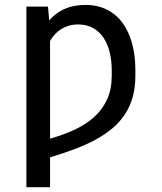

<svg xmlns="http://www.w3.org/2000/svg" viewBox="-20 -573 671 796"><path d="M183.9 -488.3Q210.6 -519.5 247.7 -536Q284.8 -552.6 333.8 -552.6Q384.6 -552.6 423.3 -533Q462 -513.5 488.1 -477.8Q514.2 -442.1 527.7 -392.6Q541.2 -343 541.2 -282.7V-258.5Q541.2 -210.2 530.2 -170.8Q519.2 -131.4 498 -99.3Q476.9 -67.1 446.4 -41.4Q415.8 -15.6 376.4 5.9Q337 27.3 289.6 45.1Q242.2 62.9 187.5 79.2V203.1H89.5V-545.5H179ZM187.5 1.8Q243.3 -13.8 290.1 -35.7Q337 -57.5 371.1 -88.6Q405.2 -119.7 424.2 -161.4Q443.2 -203.1 443.2 -258.5V-282.7Q443.2 -321 435 -355.3Q426.8 -389.6 409.8 -415.5Q392.8 -441.4 366.5 -456.5Q340.2 -471.6 304 -471.6Q283 -471.6 265.4 -466.4Q247.9 -461.3 233.5 -452.2Q219.1 -443.2 207.6 -430.6Q196 -418 187.5 -403.1Z"/></svg>

Font: Fast_Sans
Style: Regular
Weight: 400
Designer: Rasmus Andersson
Foundry: rsms
Version: Version 3.018;git-588b23468